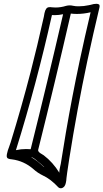

<svg xmlns="http://www.w3.org/2000/svg" viewBox="-20 -821 548 1018"><path d="M64.5 -24.9Q91.8 -30.8 118.7 -30.8Q130.4 -30.8 142.6 -29.8Q231.9 -387.7 314.5 -745.6Q292 -740.7 270.5 -740.7L255.4 -741.2Q174.3 -377.4 64.5 -24.9ZM294.9 95.2Q294.4 93.8 294.4 91.3Q294.4 83 299.3 60.5L302.2 47.9Q319.3 -59.1 329.1 -116.7Q361.8 -307.1 402.3 -498Q429.7 -627 460.4 -755.9Q423.3 -747.1 387.7 -747.1Q371.6 -747.1 355.5 -749Q272.5 -387.2 182.1 -25.4V-24.4Q182.1 -14.6 202.6 -3.4Q208 -0.5 211.9 2.4Q260.3 39.1 294.9 95.2ZM214.8 64.9Q198.2 47.9 178.7 33.7L171.9 27.8Q155.3 13.7 144.5 11.7Q181.2 33.7 211.4 63.5ZM302.2 177.2Q294.9 177.2 289.6 172.4Q249 128.4 206.5 108.9Q179.2 95.7 157.2 75.7Q107.4 32.2 43 23.9Q31.7 23.4 22.9 19.5Q15.6 16.1 15.6 5.4Q15.6 1 16.6 -3.9Q20.5 -23.4 28.8 -43.9L36.6 -66.4Q93.8 -252 142.1 -438.5Q177.7 -576.2 212.4 -731.9L215.8 -751Q222.2 -781.7 239.3 -782.7L247.1 -783.2Q251 -783.2 255.4 -782.2Q259.8 -781.2 274.9 -781.2Q302.2 -781.2 330.6 -790Q340.3 -792.5 349.6 -792.5Q358.9 -792.5 366.5 -790.5Q374 -788.6 382.1 -788.1Q390.1 -787.6 398.4 -787.6Q424.3 -787.6 451.2 -793.5L460.4 -795.4Q477.5 -800.8 490.7 -800.8Q498 -800.8 503.9 -797.9Q508.3 -795.9 508.3 -788.6Q508.3 -785.6 507.3 -781.2Q473.6 -640.1 443.4 -499.5Q388.2 -239.3 347.2 21Q333 113.3 332.5 122.6Q332 135.7 329.1 148.4Q327.1 158.7 321.8 166.5Q313 177.2 302.2 177.2Z"/></svg>

Font: Third Street
Style: Regular
Weight: 400
Designer: GGBotNet
Foundry: GGBotNet
Version: 0.90